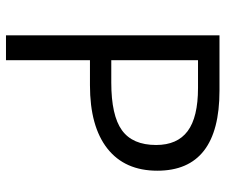

<svg xmlns="http://www.w3.org/2000/svg" viewBox="-76 -678 754 642"><g transform="rotate(90 301.0 -357.0)"><path d="M550.8 -505.9Q550.8 -397.5 476.8 -339.1Q402.8 -280.8 265.1 -280.8H181.2V0H98.1V-713.9H283.2Q550.8 -713.9 550.8 -505.9ZM181.2 -352.1H255.9Q366.2 -352.1 415.5 -387.7Q464.8 -423.3 464.8 -502Q464.8 -572.8 418.5 -607.4Q372.1 -642.1 273.9 -642.1H181.2Z"/></g></svg>

Font: f01972551
Style: Regular
Weight: 400
Foundry: Ascender Corporation
Version: Version 1.10